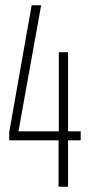

<svg xmlns="http://www.w3.org/2000/svg" viewBox="-20 -708 341 728"><path d="M202 0V-176H15V-207L100 -688H136L50 -210H203V-510H238V-210H286V-176H238V0Z"/></svg>

Font: Saira UltraCondensed Thin
Style: Regular
Weight: 250
Width: 1
Designer: Hector Gatti with collaboration of the Omnibus-Type team
Foundry: Omnibus-Type
Version: Version 1.101